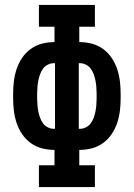

<svg xmlns="http://www.w3.org/2000/svg" viewBox="-20 -755 540 775"><path d="M137 0V-88H200V-150H198Q173 -150 148.5 -156.5Q124 -163 103.5 -178Q83 -193 69 -214Q55 -235 47 -259Q39 -283 36 -308Q33 -333 33 -358V-377Q33 -402 36 -427Q39 -452 47 -476Q55 -500 69 -521Q83 -542 103.5 -557Q124 -572 148.5 -578.5Q173 -585 198 -585H200V-647H137V-735H363V-647H300V-585H302Q327 -585 351.5 -578.5Q376 -572 396.5 -557Q417 -542 431 -521Q445 -500 453 -476Q461 -452 464 -427Q467 -402 467 -377V-358Q467 -333 464 -308Q461 -283 453 -259Q445 -235 431 -214Q417 -193 396.5 -178Q376 -163 351.5 -156.5Q327 -150 302 -150H300V-88H363V0ZM198 -235H202V-500H198Q185 -500 173 -494Q161 -488 153.5 -477.5Q146 -467 141.5 -454.5Q137 -442 134.5 -429Q132 -416 131 -403Q130 -390 130 -377V-358Q130 -345 131 -332Q132 -319 134.5 -306Q137 -293 141.5 -280.5Q146 -268 153.5 -257.5Q161 -247 173 -241Q185 -235 198 -235ZM298 -235H302Q315 -235 327 -241Q339 -247 346.5 -257.5Q354 -268 358.5 -280.5Q363 -293 365.5 -306Q368 -319 369 -332Q370 -345 370 -358V-377Q370 -390 369 -403Q368 -416 365.5 -429Q363 -442 358.5 -454.5Q354 -467 346.5 -477.5Q339 -488 327 -494Q315 -500 302 -500H298Z"/></svg>

Font: Iosevka Slab Semibold
Style: Regular
Weight: 600
Monospace: yes
Designer: Belleve Invis
Foundry: Belleve Invis
Version: Version 11.1.1; ttfautohint (v1.8.3)